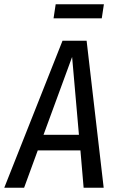

<svg xmlns="http://www.w3.org/2000/svg" viewBox="-49 -880 551 900"><path d="M328 -175H128L64 0H-29L244 -689H357L437 0H343ZM321 -248 289 -613 155 -248ZM202 -794 212 -860H438L428 -794Z"/></svg>

Font: Fira Sans Compressed
Style: Italic
Weight: 400
Width: 1
Italic angle: -8°
Designer: bBox Type GmbH & Carrois Corporate GbR & Edenspiekermann AG
Foundry: bBox Type GmbH & Carrois Corporate GbR & Edenspiekermann AG
Version: Version 4.301